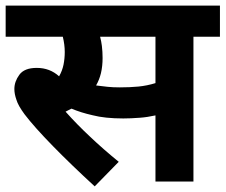

<svg xmlns="http://www.w3.org/2000/svg" viewBox="-20 -642 798 679"><path d="M664.1 -512.2V0H529.8V-233.9Q501 -227.5 474.6 -225.6Q441.9 -223.1 416 -223.1Q351.1 -223.1 307.6 -234.4Q266.1 -243.7 232.9 -257.8Q229.5 -256.3 222.7 -252.7Q215.8 -249 211.9 -247.1Q252 -202.1 297.9 -159.2Q344.7 -114.7 399.9 -69.8L314.9 17.1Q230.5 -60.5 167.5 -125Q101.1 -192.9 66.9 -237.8Q43.9 -269 38.1 -289.1Q30.8 -309.6 30.8 -327.1Q30.8 -353.5 48.3 -377.4Q65.9 -401.9 109.9 -401.9Q156.2 -401.9 189 -372.1Q200.2 -391.6 204.6 -413.1Q209 -435.1 209 -458Q209 -483.9 202.1 -512.2H0V-622.1H757.8V-512.2ZM403.8 -333Q439.5 -333 469.7 -335.9Q500 -338.9 529.8 -348.1V-512.2H334Q338.4 -495.1 340.3 -479.5Q342.8 -459 342.8 -437Q342.8 -407.7 336.9 -382.8Q331.1 -359.4 319.8 -339.8Q333 -337.9 360.4 -335Q378.4 -333 403.8 -333Z"/></svg>

Font: Droid Sans Thai
Style: Bold
Weight: 700
Designer: Steve Matteson
Foundry: Ascender Corporation
Version: Version 1.00